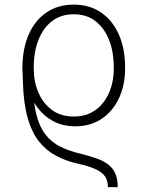

<svg xmlns="http://www.w3.org/2000/svg" viewBox="-20 -573 632 825"><path d="M485.8 231.4 443.8 231Q443.8 203.1 431.2 184.8Q418.5 166.5 390.6 153.8Q362.8 141.1 315.4 130.4Q262.7 118.7 220.2 95.9Q177.7 73.2 147 34.2Q116.2 -4.9 98.9 -66.2Q81.5 -127.4 78.6 -216.3L76.2 -281.2L119.1 -271.5L121.1 -215.8Q122.6 -135.3 136 -81.8Q149.4 -28.3 175.3 4.9Q201.2 38.1 238.8 56.9Q276.4 75.7 325.7 87.4Q364.7 97.2 394.8 107.7Q424.8 118.2 445.1 133.8Q465.3 149.4 475.6 172.9Q485.8 196.3 485.8 231.4ZM303.2 -30.3Q250 -30.3 209 -52.2Q168 -74.2 139.4 -113Q110.8 -151.9 94.2 -201.7Q90.3 -214.4 86.7 -226.8Q83 -239.3 80.3 -252.2Q77.6 -265.1 76.2 -277.8V-282.7Q76.7 -363.8 103.3 -424.6Q129.9 -485.4 179.4 -519.3Q229 -553.2 296.9 -553.2Q364.7 -553.2 414.3 -519.3Q463.9 -485.4 490.7 -424.6Q517.6 -363.8 517.6 -283.2V-279.3Q517.6 -208 491.5 -151.6Q465.3 -95.2 417.2 -62.7Q369.1 -30.3 303.2 -30.3ZM296.9 -72.3Q351.1 -72.3 389.4 -99.6Q427.7 -127 448.2 -173.6Q468.8 -220.2 468.8 -278.3V-283.2Q468.8 -351.1 448.2 -402.3Q427.7 -453.6 389.6 -482.7Q351.6 -511.7 296.9 -511.7Q242.2 -511.7 204.1 -482.7Q166 -453.6 145.5 -402.3Q125 -351.1 125 -283.2V-279.3Q125 -221.2 145.5 -174.3Q166 -127.4 204.1 -99.9Q242.2 -72.3 296.9 -72.3Z"/></svg>

Font: Inter 16pt ExtraLight
Style: Regular
Weight: 250
Version: Version 4.001;git-66647c0bb